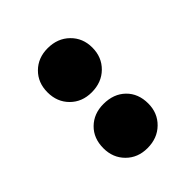

<svg xmlns="http://www.w3.org/2000/svg" viewBox="-20 -922 467 467"><g transform="rotate(45 213.0 -689.0)"><path d="M48.3 -611.8ZM200.2 -688Q200.2 -654.8 178.7 -633.3Q157.2 -611.8 124 -611.8Q90.8 -611.8 69.6 -633.3Q48.3 -654.8 48.3 -688Q48.3 -722.2 69.8 -744.1Q91.3 -766.1 124 -766.1Q157.2 -766.1 178.7 -744.1Q200.2 -722.2 200.2 -688ZM392.1 -688Q392.1 -654.8 370.6 -633.3Q349.1 -611.8 316.4 -611.8Q282.2 -611.8 261.2 -633.3Q240.2 -654.8 240.2 -688Q240.2 -723.1 261.2 -744.6Q282.2 -766.1 316.4 -766.1Q349.1 -766.1 370.6 -744.1Q392.1 -722.2 392.1 -688Z"/></g></svg>

Font: Argentum Sans
Style: Bold
Weight: 700
Designer: Julieta Ulanovsky (Modified by Cristiano Sobral)
Foundry: Julieta Ulanovsky
Version: Version 1.000; ttfautohint (v1.5.65-e2d9)